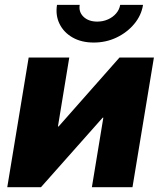

<svg xmlns="http://www.w3.org/2000/svg" viewBox="-20 -781 672 801"><path d="M532.7 0H363.3L411.1 -290H408.2L150.9 0H10.3L99.6 -541H269L221.7 -253.4H224.6L478.5 -541H622.1ZM371.1 -603.5Q319.8 -603.5 283 -624.5Q246.1 -645.5 228.5 -681.2Q210.9 -716.8 217.8 -760.7H312.5Q307.6 -731 328.6 -710.9Q349.6 -690.9 385.7 -690.9Q409.7 -690.9 430.2 -700Q450.7 -709 464.4 -724.9Q478 -740.7 481.4 -760.7H576.7Q569.8 -716.8 540 -681.2Q510.3 -645.5 466.3 -624.5Q422.4 -603.5 371.1 -603.5Z"/></svg>

Font: Inter 17pt ExtraBold
Style: Italic
Weight: 800
Italic angle: -9.3988°
Version: Version 4.001;git-66647c0bb